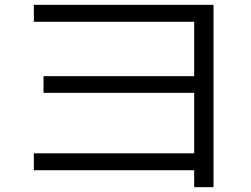

<svg xmlns="http://www.w3.org/2000/svg" viewBox="-20 -737 1040 794"><path d="M783 37V-33H120V-103H783V-353H160V-422H783V-647H120V-717H863V37Z"/></svg>

Font: M PLUS 2
Style: Regular
Weight: 400
Designer: Coji Morishita
Foundry: UNDERFOREST DESIGN
Version: Version 1.001